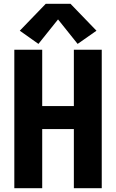

<svg xmlns="http://www.w3.org/2000/svg" viewBox="-20 -999 616 1019"><path d="M56 0H204V-314H372V0H520V-735H372V-436H204V-735H56ZM184 -766 288 -896 392 -766 492 -836 354 -979H223L85 -836Z"/></svg>

Font: Iosevka Sparkle Heavy
Style: Regular
Weight: 900
Designer: Belleve Invis
Foundry: Belleve Invis
Version: Version 4.5.0; ttfautohint (v1.8.3)